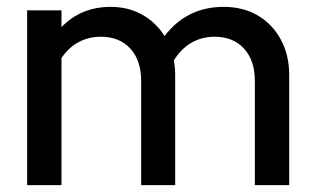

<svg xmlns="http://www.w3.org/2000/svg" viewBox="-20 -539 918 559"><path d="M59 0V-509H159V-460Q216 -519 302 -519Q354 -519 394.5 -496Q435 -473 459 -434Q491 -476 534 -497.5Q577 -519 631 -519Q688 -519 730.5 -494Q773 -469 797.5 -424Q822 -379 822 -320V0H722V-303Q722 -363 690.5 -397.5Q659 -432 605 -432Q568 -432 538 -415Q508 -398 486 -363Q488 -353 489 -342Q490 -331 490 -320V0H391V-303Q391 -363 359.5 -397.5Q328 -432 274 -432Q238 -432 209 -416.5Q180 -401 159 -370V0Z"/></svg>

Font: Red Hat Display Medium
Style: Regular
Weight: 500
Designer: Pentagram, MCKL
Foundry: Pentagram, MCKL
Version: Version 1.023